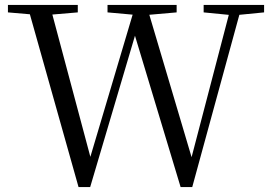

<svg xmlns="http://www.w3.org/2000/svg" viewBox="-20 -748 1093 775"><path d="M297 7 90 -728H181L353 -84H335L340 -99L527 -728H571L763 -81H746L749 -97L914 -728H957L756 7H709L516 -633H534L529 -618L344 7ZM12 -698V-728H294V-698L164 -687H140ZM414 -698V-728H693V-698L567 -687H536ZM802 -698V-728H1046V-698L934 -687H914Z"/></svg>

Font: Noto Serif KR ExtraLight
Style: Regular
Weight: 400
Version: Version 2.002-H1;hotconv 1.1.0;makeotfexe 2.6.0